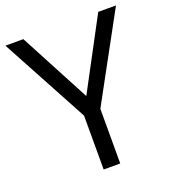

<svg xmlns="http://www.w3.org/2000/svg" viewBox="-131 -814 822 914"><g transform="rotate(-20 280.0 -357.0)"><path d="M279.8 -356.9 470.2 -713.9H560.1L321.8 -276.9V0H237.8V-272.9L0 -713.9H90.8Z"/></g></svg>

Font: f0_46825 
Style: Regular
Weight: 400
Foundry: Ascender Corporation
Version: Version 1.10